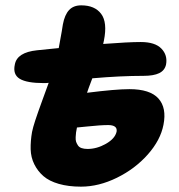

<svg xmlns="http://www.w3.org/2000/svg" viewBox="-20 -696 675 726"><path d="M286.1 9.8Q238.8 9.8 202.4 -0.7Q166 -11.2 144.3 -30Q122.6 -48.8 109.6 -75Q96.7 -101.1 95.9 -131.8Q95.2 -162.6 101.1 -196.8Q104.5 -213.9 113.3 -240.7Q122.1 -267.6 140.1 -316.9Q158.2 -366.2 164.1 -382.8Q157.2 -381.8 146 -381.8Q81.1 -381.8 54.4 -398.2Q27.8 -414.6 36.1 -452.1Q44.4 -498 120.1 -505.9Q122.1 -505.9 202.1 -514.2Q216.8 -593.8 217.8 -604Q224.6 -640.1 241.2 -658Q257.8 -675.8 287.1 -675.8Q338.4 -675.8 362.5 -643.6Q386.7 -611.3 373 -543Q372.6 -541 371.6 -536.4Q370.6 -531.7 370.1 -529.8Q465.3 -537.1 512.2 -537.1Q566.4 -537.1 590.3 -512.2Q614.3 -487.3 607.9 -452.1Q603 -429.7 582 -419.4Q561 -409.2 522.9 -409.2Q435.5 -409.2 329.1 -399.9Q313 -357.9 309.1 -345.2Q417.5 -358.9 469.2 -358.9Q547.4 -358.9 579.1 -323.5Q610.8 -288.1 598.1 -224.1Q586.9 -166 538.8 -111.8Q490.7 -57.6 422.1 -23.9Q353.5 9.8 286.1 9.8ZM389.2 -223.1Q374.5 -223.1 354.2 -221.7Q334 -220.2 307.4 -217.5Q280.8 -214.8 271 -213.9Q268.6 -202.1 267.6 -195.3Q266.6 -188.5 266.1 -177.5Q265.6 -166.5 267.8 -159.9Q270 -153.3 274.7 -146.2Q279.3 -139.2 288.6 -136Q297.9 -132.8 311 -132.8Q346.2 -132.8 380.6 -152.3Q415 -171.9 420.9 -198.2Q422.9 -210.9 414.6 -217Q406.2 -223.1 389.2 -223.1Z"/></svg>

Font: Shantell Sans Irregular
Style: Italic
Weight: 800
Italic angle: -11.31°
Designer: Stephen Nixon, Anya Danilova, Shantell Martin
Foundry: Arrow Type
Version: Version 1.006;[9816181b4]